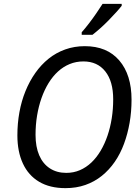

<svg xmlns="http://www.w3.org/2000/svg" viewBox="-20 -964 726 994"><path d="M319 10Q238 10 182.5 -23Q127 -56 98.5 -117.5Q70 -179 70 -263Q70 -325 80.5 -383Q91 -441 112 -492.5Q133 -544 163 -586.5Q193 -629 231.5 -660Q270 -691 317.5 -708Q365 -725 419 -725Q534 -725 597.5 -651Q661 -577 661 -448Q661 -386 651 -328.5Q641 -271 622 -219.5Q603 -168 574 -126Q545 -84 507 -53.5Q469 -23 422 -6.5Q375 10 319 10ZM323 -69Q361 -69 393.5 -83Q426 -97 453 -122.5Q480 -148 501 -183.5Q522 -219 536.5 -261.5Q551 -304 558.5 -351.5Q566 -399 566 -450Q566 -543 525 -594.5Q484 -646 412 -646Q374 -646 341 -632.5Q308 -619 280.5 -594Q253 -569 231.5 -534Q210 -499 195 -456.5Q180 -414 172 -366Q164 -318 164 -266Q164 -204 183 -160Q202 -116 238 -92.5Q274 -69 323 -69ZM403 -797Q420 -816 440 -842Q460 -868 478.5 -895Q497 -922 511 -944H610V-934Q600 -921 582 -901Q564 -881 542.5 -859Q521 -837 499 -817.5Q477 -798 459 -784H403Z"/></svg>

Font: Noto Sans Display
Style: Italic
Weight: 400
Italic angle: -12°
Designer: Monotype Design Team
Foundry: Monotype Imaging Inc.
Version: Version 2.003